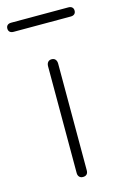

<svg xmlns="http://www.w3.org/2000/svg" viewBox="-141 -720 494 772"><g transform="rotate(-15 106.0 -334.0)"><path d="M85 -19V-463Q85 -474 90.5 -480.5Q96 -487 106 -487Q116 -487 121.5 -480.5Q127 -474 127 -463V-19Q127 -8 121.5 -2.5Q116 3 106 3Q96 3 90.5 -3Q85 -9 85 -19ZM-34 -652Q-34 -661 -28.5 -666Q-23 -671 -13 -671H225Q235 -671 240.5 -666Q246 -661 246 -652Q246 -643 240.5 -638Q235 -633 225 -633H-13Q-23 -633 -28.5 -638Q-34 -643 -34 -652Z"/></g></svg>

Font: SN Pro Thin
Style: Regular
Weight: 200
Designer: Tobias Whetton
Foundry: Supernotes
Version: Version 1.003;Glyphs 3.3 (3324)